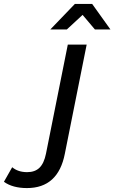

<svg xmlns="http://www.w3.org/2000/svg" viewBox="-197 -757 582 977"><path d="M-60 200Q-96 200 -125.5 192Q-155 184 -177 168L-135 94Q-105 119 -59 119Q-19 119 4 96.5Q27 74 37 25L148 -530H244L133 25Q99 200 -60 200ZM59 -607 184 -737H272L365 -607H286L193 -717H262L143 -607Z"/></svg>

Font: Montserrat Thin Medium
Style: Italic
Weight: 500
Italic angle: -11.3°
Version: Version 9.000